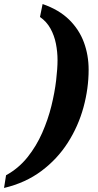

<svg xmlns="http://www.w3.org/2000/svg" viewBox="-64 -793 484 951"><path d="M-44 138 -34 75Q28 41 72 -14Q116 -69 145 -135Q174 -201 190.5 -268Q207 -335 214 -394.5Q221 -454 221 -495Q221 -536 213 -576.5Q205 -617 186 -651.5Q167 -686 134 -709L147 -773Q228 -745 278 -696Q328 -647 351.5 -583.5Q375 -520 375 -448Q375 -355 349.5 -261.5Q324 -168 272 -86.5Q220 -5 141 54Q62 113 -44 138Z"/></svg>

Font: Noto Serif Tamil
Style: Italic
Weight: 400
Italic angle: -12°
Designer: Indian Type Foundry, Tom Grace, and the Monotype Design Team
Foundry: Monotype Imaging Inc.
Version: Version 2.003